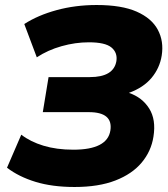

<svg xmlns="http://www.w3.org/2000/svg" viewBox="-20 -736 672 767"><path d="M278 11Q189 11 122 -9.5Q55 -30 8 -66L65 -198Q101 -170 153.5 -154Q206 -138 273 -138Q409 -138 421 -215Q432 -288 335 -288H151L174 -428H339Q434 -428 445 -492Q450 -526 425 -546.5Q400 -567 335 -567Q281 -567 226 -551.5Q171 -536 127 -507L77 -640Q131 -675 206 -695.5Q281 -716 366 -716Q466 -716 526 -689.5Q586 -663 610.5 -617Q635 -571 626 -514Q618 -464 585.5 -425Q553 -386 495 -365Q548 -347 576 -302.5Q604 -258 593 -190Q584 -132 546 -86.5Q508 -41 441 -15Q374 11 278 11Z"/></svg>

Font: Mulish Black
Style: Italic
Weight: 900
Italic angle: -9°
Designer: Vernon Adams
Foundry: Vernon Adams
Version: Version 3.603; ttfautohint (v1.8.3)